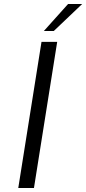

<svg xmlns="http://www.w3.org/2000/svg" viewBox="-20 -947 434 967"><path d="M189 -736H268L151 0H72ZM323 -927H394L251 -791H201Z"/></svg>

Font: Exo
Style: Italic
Weight: 400
Italic angle: -9°
Designer: Natanael Gama
Foundry: Natanael Gama
Version: Version 1.500; ttfautohint (v1.6)